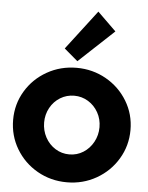

<svg xmlns="http://www.w3.org/2000/svg" viewBox="-56 -852 699 904"><g transform="rotate(5 293.5 -399.5)"><path d="M16.6 -263.7Q16.6 -337.9 53.7 -399.7Q90.8 -461.4 154.3 -497.3Q217.8 -533.2 293.9 -533.2Q369.6 -533.2 433.1 -497.3Q496.6 -461.4 533.9 -399.7Q571.3 -337.9 571.3 -263.7Q571.3 -189 533.9 -126.7Q496.6 -64.5 433.1 -28.3Q369.6 7.8 293.9 7.8Q217.8 7.8 154.3 -28.3Q90.8 -64.5 53.7 -126.7Q16.6 -189 16.6 -263.7ZM424.8 -263.7Q424.8 -301.8 407.2 -333.3Q389.6 -364.7 359.6 -383.1Q329.6 -401.4 293.9 -401.4Q257.8 -401.4 227.8 -383.1Q197.8 -364.7 180.4 -333Q163.1 -301.3 163.1 -263.7Q163.1 -226.1 180.4 -193.8Q197.8 -161.6 227.8 -142.8Q257.8 -124 293.9 -124Q330.1 -124 359.9 -142.8Q389.6 -161.6 407.2 -193.8Q424.8 -226.1 424.8 -263.7ZM229.5 -619.1 372.1 -805.7 460 -719.7 293.9 -564.5Z"/></g></svg>

Font: Reddit Sans Chocolate ExtraBold
Style: Regular
Weight: 800
Designer: Stephen Hutchings
Foundry: Reddit
Version: Version 1.011